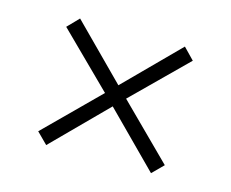

<svg xmlns="http://www.w3.org/2000/svg" viewBox="-64 -566 655 545"><g transform="rotate(15 264.0 -294.0)"><path d="M78 -140 233 -294 78 -447 110 -480 264 -325 418 -480 450 -447 295 -294 450 -140 418 -108 264 -263 110 -108Z"/></g></svg>

Font: Raigarh Medium
Style: Regular
Weight: 500
Designer: jaikishan Patel
Foundry: MagicType
Version: Version 1.000